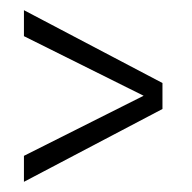

<svg xmlns="http://www.w3.org/2000/svg" viewBox="-20 -604 377 377"><path d="M27 -247V-298L262 -416L27 -533V-584L299 -441V-390Z"/></svg>

Font: Oswald ExtraLight
Style: Regular
Weight: 250
Designer: Vernon Adams
Foundry: Vernon Adams
Version: Version 4.103;gftools[0.9.33.dev8+g029e19f]